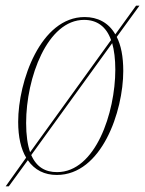

<svg xmlns="http://www.w3.org/2000/svg" viewBox="-25 -606 511 676"><path d="M-5 50H6L73 -42C97 -7 132 10 175 10C333 10 409 -214 409 -356C409 -407 401 -447 386 -476L466 -586H454L381 -485C357 -527 318 -546 273 -546C118 -546 39 -320 39 -177C39 -123 49 -81 67 -51ZM67 -173C67 -333 142 -536 271 -536C316 -536 349 -513 366 -465L81 -70C72 -96 67 -130 67 -173ZM176 0C135 0 104 -17 85 -60L370 -454C377 -429 381 -398 381 -361C381 -209 311 0 176 0Z"/></svg>

Font: Noto Serif Display Condensed Thin
Style: Italic
Weight: 100
Width: 3
Italic angle: -12°
Designer: Monotype Design Team
Foundry: Monotype Imaging Inc.
Version: Version 2.009